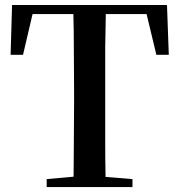

<svg xmlns="http://www.w3.org/2000/svg" viewBox="-20 -757 725 777"><path d="M168.9 0V-32.2L277.8 -42Q278.8 -106 278.8 -170.9Q279.8 -255.9 279.8 -342.8V-393.1Q279.8 -480 278.8 -565.9Q278.8 -632.8 276.9 -700.2H111.8L73.2 -535.2H22.9L28.8 -736.8H655.8L663.1 -535.2H612.8L573.2 -700.2H408.2Q407.2 -633.8 405.8 -565.9Q405.8 -480 405.8 -393.1V-344.2Q405.8 -257.8 405.8 -171.9Q405.8 -106.9 407.2 -41L516.1 -32.2V0Z"/></svg>

Font: Dream Han Serif CN W16
Style: Regular
Weight: 625
Designer: Adobe
Foundry: Pal3love
Version: Version 3.00; Sans 2.004; Serif 2.001